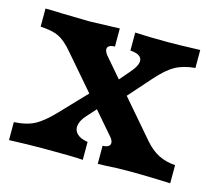

<svg xmlns="http://www.w3.org/2000/svg" viewBox="-70 -501 657 586"><g transform="rotate(15 259.0 -208.5)"><path d="M297.6 -90.7 108.6 -309.8Q85 -337.5 64.5 -347.5Q43.9 -357.4 6.4 -359.4V-416.7Q25.6 -416.7 56.6 -415.4Q119.1 -413.9 145.1 -413.5Q159 -413.5 220.4 -415.9Q230.8 -416.7 241.2 -416.7V-359.4Q229.3 -359.4 223 -355.1Q216.7 -350.9 217.9 -343.1Q219 -335.4 226.8 -325.9L414.9 -107.3Q435.8 -83.1 459 -71.2Q482.1 -59.4 512.1 -57.3V0Q494.6 -0.4 467.2 -1.6Q416.1 -3.2 386.5 -3.2Q341.7 -3.2 308.2 -0.8Q295.6 -0.8 283.1 0V-57.3Q295.4 -57.3 301.5 -61.8Q307.6 -66.2 306.6 -74Q305.7 -81.8 297.6 -90.7ZM126.4 -120.8 221.1 -220.2 256.6 -181.5 210.8 -130.7Q195.7 -113.6 193.1 -97.9Q190.5 -82.1 201.7 -71Q212.9 -59.9 235.8 -56.8V0Q208.3 -2.4 112.8 -2.4Q62.8 -2.4 2.7 0V-56.8Q41.3 -58.6 67.2 -72.1Q93.1 -85.6 126.4 -120.8ZM262.1 -246.2 307.3 -299Q322.4 -316.2 325.8 -329.5Q329.2 -342.8 320.2 -350.7Q311.3 -358.6 289.9 -359.9V-416.7Q330.7 -414.3 395.9 -414.3Q426.4 -414.3 495.3 -416.7V-359.9Q458.6 -356.8 433 -342.7Q407.4 -328.7 376.8 -293.7L298.9 -205.7Z"/></g></svg>

Font: Playfair Micro SmCond SmLight
Style: Regular
Weight: 360
Width: 4
Designer: Claus Eggers Sørensen
Foundry: Claus Eggers Sørensen
Version: Version 2.100;Glyphs 3.2 (3219)